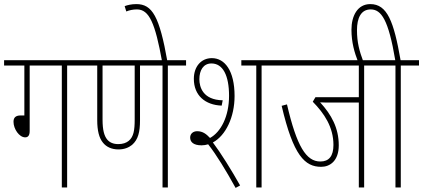

<svg xmlns="http://www.w3.org/2000/svg" viewBox="-20 -916 2067 938"><path d="M125 -596H282V0H308V-596H397V-622H0V-596H99V-352H81C55 -352 46 -340 46 -321C46 -286 74 -245 103 -245C116 -245 125 -253 125 -276Z M800 -596H889V-622H385V-596H455V-329C455 -278 464 -242 483 -219C499 -199 524 -186 559 -186C587 -186 609 -195 625 -208C655 -234 664 -271 664 -328V-596H774V0H800ZM558 -212C533 -212 516 -220 504 -234C489 -252 481 -281 481 -332V-596H638V-332C638 -280 633 -248 609 -228C597 -218 580 -212 558 -212Z M772 -615H798C759 -836 724 -896 646 -896C622 -896 602 -891 589 -886L597 -860C612 -866 629 -870 649 -870C709 -870 738 -803 772 -615Z M965 -206C976 -206 987 -208 997 -211C1038 -159 1084 -83 1131 2L1153 -10C1112 -83 1058 -170 1020 -220C1083 -254 1126 -344 1126 -447C1126 -571 1078 -632 1015 -632C962 -632 927 -590 927 -531C927 -449 983 -403 1063 -400L1068 -426C971 -428 954 -491 954 -529C954 -572 973 -606 1013 -606C1069 -606 1099 -547 1099 -448C1099 -347 1059 -271 1006 -242C988 -261 971 -275 943 -275C924 -275 909 -263 909 -244C909 -223 924 -206 965 -206ZM1258 -596H1347V-622H1159V-596H1232V0H1258Z M1759 -596H1848V-622H1335V-596H1733V-441H1521L1508 -419C1564 -362 1609 -295 1609 -208C1609 -153 1587 -127 1545 -127C1476 -127 1430 -200 1382 -406L1356 -399C1413 -155 1470 -101 1549 -101C1592 -101 1635 -130 1635 -206C1635 -291 1599 -356 1544 -416C1559 -415 1579 -415 1597 -415H1733V0H1759Z M1729 -615H1755C1736 -666 1724 -708 1724 -769C1724 -827 1743 -870 1791 -870C1843 -870 1878 -819 1911 -622H1836V-596H1912V0H1938V-596H2027V-622H1937C1904 -811 1872 -896 1789 -896C1727 -896 1697 -839 1697 -771C1697 -708 1712 -659 1729 -615Z"/></svg>

Font: Noto Sans ExtraCondensed Thin
Style: Italic
Weight: 100
Width: 2
Italic angle: -12°
Designer: Monotype Design Team
Foundry: Monotype Imaging Inc.
Version: Version 2.013